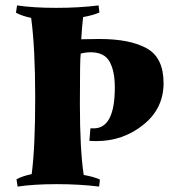

<svg xmlns="http://www.w3.org/2000/svg" viewBox="-20 -680 631 709"><path d="M278 -482Q275 -464 275 -296.5Q275 -129 289 -34Q328 -27 349 -17L346 9Q274 0 189.5 0Q105 0 45 9L41 -18Q63 -30 97 -37Q110 -135 110 -319Q110 -503 95 -614Q61 -621 39 -633L43 -660Q103 -651 187.5 -651Q272 -651 344 -660L347 -634Q326 -624 287 -617Q283 -586 280 -535L342 -536Q345 -536 348 -536Q460 -536 522 -501.5Q584 -467 584 -373Q584 -279 509 -219Q434 -159 336 -159Q318 -159 310 -160L314 -206H326Q404 -206 404 -357Q404 -418 384.5 -452.5Q365 -487 315 -487Q296 -487 278 -482Z"/></svg>

Font: Almendra
Style: Bold
Weight: 700
Designer: Ana Sanfelippo
Foundry: Ana Sanfelippo
Version: Version 1.004